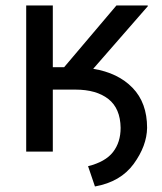

<svg xmlns="http://www.w3.org/2000/svg" viewBox="-20 -548 587 694"><path d="M316.9 -299.3Q406.7 -284.7 459.2 -230.5Q511.7 -176.3 511.7 -85.9Q510.7 -21 463.4 44.2Q416 109.4 323.2 126L298.3 52.7Q360.8 37.1 388.4 1.7Q416 -33.7 416 -85.9Q415 -156.2 371.6 -190.2Q328.1 -224.1 252.9 -224.1H170.9V0H74.7V-528.3H170.9V-305.2H211.9L400.9 -528.3H513.7L514.6 -525.9Z"/></svg>

Font: GeogebraSans
Style: Regular
Weight: 400
Designer: Google
Version: Version 1.100140; 2013